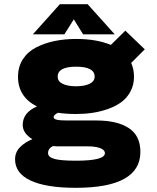

<svg xmlns="http://www.w3.org/2000/svg" viewBox="-20 -698 750 917"><path d="M528 -534H377L332.5 -605.5L287.5 -534H137L266 -678H398.5ZM343.5 -153.5Q294.5 -153.5 257 -159.5Q236 -149 236 -139Q236 -129.5 252.2 -126Q268.5 -122.5 303 -122.5H442Q539 -122.5 594.8 -86.5Q650.5 -50.5 650.5 27.5Q650.5 199 342 199Q200 199 126 164.2Q52 129.5 52 63Q52 28.5 76 4.5Q100 -19.5 134.5 -33Q88.5 -62 88.5 -101Q88.5 -160.5 156.5 -189.5Q66 -235.5 66 -331Q66 -379 89.2 -415Q112.5 -451 152.5 -471.5Q192.5 -492 240.5 -502Q288.5 -512 343.5 -512Q441 -512 509.5 -483.5L578.5 -551.5L671.5 -462.5L606.5 -397.5Q620 -367.5 620 -331Q620 -292.5 603.2 -261.2Q586.5 -230 559.5 -210.2Q532.5 -190.5 495.8 -177.5Q459 -164.5 421.2 -159Q383.5 -153.5 343.5 -153.5ZM432 -332Q432 -379.5 343.5 -379.5Q255.5 -379.5 255.5 -332Q255.5 -309 279.5 -297.5Q303.5 -286 343.5 -286Q383.5 -286 407.8 -297.8Q432 -309.5 432 -332ZM209.5 33Q209.5 52.5 240 61Q270.5 69.5 343 69.5Q481 69.5 481 33.5Q481 18 458.5 9.5Q436 1 400 1H259Q246.5 1 233 -0.5Q209.5 11 209.5 33Z"/></svg>

Font: League Mono ExtraBold
Style: Regular
Weight: 800
Width: 6
Designer: Tyler Finck
Foundry: The League of Moveable Type / Tyler Finck
Version: Version 2.210